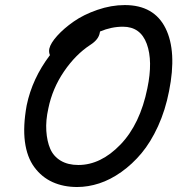

<svg xmlns="http://www.w3.org/2000/svg" viewBox="-20 -731 741 762"><path d="M286.1 11.2Q231.9 11.2 188.7 -8.3Q145.5 -27.8 116.2 -67.6Q86.9 -107.4 78.9 -168.5Q70.8 -229.5 85.9 -313Q107.9 -419.4 178.2 -512.2Q172.9 -524.4 175.8 -538.1Q180.7 -559.6 207 -588.9Q233.4 -618.2 272.5 -645.5Q311.5 -672.9 366.5 -691.9Q421.4 -710.9 475.1 -710.9Q591.3 -710.9 637 -618.9Q682.6 -526.9 650.9 -369.1Q636.2 -293.5 607.2 -230Q578.1 -166.5 541.5 -122.8Q504.9 -79.1 461.4 -48.3Q418 -17.6 373.8 -3.2Q329.6 11.2 286.1 11.2ZM171.9 -300.8Q161.1 -252.9 163.8 -211.7Q166.5 -170.4 179.4 -140.4Q192.4 -110.4 220.9 -93.3Q249.5 -76.2 291 -76.2Q379.9 -76.2 458 -157.2Q536.1 -238.3 564.9 -380.9Q587.4 -488.8 562.5 -556.9Q537.6 -625 467.8 -625Q421.9 -625 377 -606L376 -601.1Q371.6 -574.2 338.9 -553.2Q280.3 -515.1 234.1 -447.5Q188 -379.9 171.9 -300.8Z"/></svg>

Font: Shantell Sans Normal
Style: Italic
Weight: 400
Italic angle: -11.31°
Designer: Stephen Nixon, Anya Danilova, Shantell Martin
Foundry: Arrow Type
Version: Version 1.006;[559af2be0]